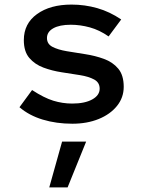

<svg xmlns="http://www.w3.org/2000/svg" viewBox="-20 -530 640 838"><path d="M296 10Q226 10 166.5 -8Q107 -26 65 -62L120 -137Q172 -103 212.5 -90.5Q253 -78 295 -78Q350 -78 382.5 -96Q415 -114 415 -143Q415 -170 391 -183Q367 -196 329.5 -202Q292 -208 249.5 -214.5Q207 -221 169.5 -235Q132 -249 108 -277Q84 -305 84 -355Q84 -427 141.5 -468.5Q199 -510 292 -510Q350 -510 404.5 -494.5Q459 -479 509 -445L454 -371Q414 -399 372 -410.5Q330 -422 289 -422Q240 -422 212.5 -406.5Q185 -391 185 -364Q185 -338 209 -325.5Q233 -313 271.5 -306.5Q310 -300 352.5 -293.5Q395 -287 433.5 -273Q472 -259 496 -230.5Q520 -202 520 -151Q520 -104 490.5 -67.5Q461 -31 410.5 -10.5Q360 10 296 10ZM195 288 251 88H356L275 288Z"/></svg>

Font: Red Hat Mono Medium
Style: Regular
Weight: 500
Monospace: yes
Designer: Pentagram, MCKL
Foundry: Pentagram, MCKL
Version: Version 1.023; ttfautohint (v1.8.3)